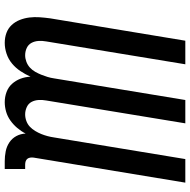

<svg xmlns="http://www.w3.org/2000/svg" viewBox="-16 -758 783 790"><g transform="rotate(90 375.0 -363.5)"><path d="M157 8Q135 8 116 1Q97 -6 83.5 -20.5Q70 -35 62.5 -54Q55 -73 52.5 -93.5Q50 -114 51.5 -135.5Q53 -157 56 -179L148 -735H245L151 -163Q148 -147 149 -131Q150 -115 157 -102Q164 -89 178 -82.5Q192 -76 208 -76Q221 -76 234.5 -81Q248 -86 258.5 -95.5Q269 -105 276 -117.5Q283 -130 288 -142.5Q293 -155 297 -168Q301 -181 303 -195L392 -735H488L394 -163Q391 -147 392 -131Q393 -115 400 -102Q407 -89 421.5 -82.5Q436 -76 451 -76Q465 -76 478.5 -81Q492 -86 502 -95.5Q512 -105 519.5 -117.5Q527 -130 532 -142.5Q537 -155 540.5 -168Q544 -181 546 -195L635 -735H732L629 -111Q628 -104 629 -97Q630 -90 634 -85Q638 -80 644.5 -78Q651 -76 658 -76H676V8H644Q623 8 603 4Q583 0 566.5 -11Q550 -22 540.5 -39.5Q531 -57 530 -78Q521 -60 507 -43.5Q493 -27 476 -15Q459 -3 439.5 2.5Q420 8 401 8Q379 8 359 0.5Q339 -7 325.5 -22Q312 -37 304.5 -56.5Q297 -76 296 -98Q286 -76 273 -56.5Q260 -37 242 -22Q224 -7 201.5 0.5Q179 8 157 8Z"/></g></svg>

Font: Iosevka Custom Medium
Style: Italic
Weight: 500
Italic angle: -9°
Designer: Belleve Invis
Foundry: Belleve Invis
Version: Version 27.0.1